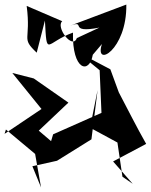

<svg xmlns="http://www.w3.org/2000/svg" viewBox="-43 -828 661 842"><path d="M394 -520 402 -333 190 -239 181 -209 127 -255 257 -378 105 -484 11 -508 139 -350 -23 -241 -17 -260 111 -153 137 -6 99 -99 207 -123 358 -217 385 -433 352 -268 472 -203 494 -53 539 -22 453 -120 598 -197C556 -271 518 -347 478 -423L441 -524L295 -601ZM294 -661C275 -608 200 -710 230 -735L74 -802C94 -647 47 -664 118 -597L154 -738C163 -572 157 -642 277 -685C273 -519 349 -501 364 -588L404 -635C369 -528 514 -608 511 -808L264 -715C340 -743 250 -679 393 -707Z"/></svg>

Font: Asimov Silicon
Style: Regular
Weight: 400
Designer: Google
Version: Version 2.000980; 2014